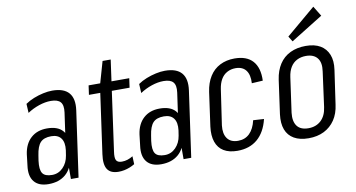

<svg xmlns="http://www.w3.org/2000/svg" viewBox="-76 -964 2156 1163"><g transform="rotate(-10 1002.5 -383.0)"><path d="M276 -178 308 -404Q314 -448 297 -467.5Q280 -487 238 -487Q203 -487 164.5 -474Q126 -461 93 -439L90 -495Q113 -511 142 -522.5Q171 -534 201 -540.5Q231 -547 257 -547Q328 -547 359 -511Q390 -475 380 -404L323 0H276ZM138 7Q78 7 50 -27.5Q22 -62 31 -126L39 -194Q48 -257 86.5 -292Q125 -327 186 -327Q251 -327 281.5 -293Q312 -259 303 -195L293 -127Q284 -62 243.5 -27.5Q203 7 138 7ZM169 -44Q208 -44 236 -72.5Q264 -101 271 -145L276 -177Q282 -225 263 -250.5Q244 -276 203 -276Q158 -276 136.5 -253Q115 -230 107 -175L102 -143Q95 -89 110 -66.5Q125 -44 169 -44Z M569 7Q520 7 500.5 -22.5Q481 -52 490 -115L548 -528L589 -671H639L562 -119Q556 -80 564.5 -65Q573 -50 599 -50Q617 -50 634 -55.5Q651 -61 667 -71L669 -22Q654 -13 637.5 -6.5Q621 0 603.5 3.5Q586 7 569 7ZM480 -540H730L722 -483H472Z M969 -178 1001 -404Q1007 -448 990 -467.5Q973 -487 931 -487Q896 -487 857.5 -474Q819 -461 786 -439L783 -495Q806 -511 835 -522.5Q864 -534 894 -540.5Q924 -547 950 -547Q1021 -547 1052 -511Q1083 -475 1073 -404L1016 0H969ZM831 7Q771 7 743 -27.5Q715 -62 724 -126L732 -194Q741 -257 779.5 -292Q818 -327 879 -327Q944 -327 974.5 -293Q1005 -259 996 -195L986 -127Q977 -62 936.5 -27.5Q896 7 831 7ZM862 -44Q901 -44 929 -72.5Q957 -101 964 -145L969 -177Q975 -225 956 -250.5Q937 -276 896 -276Q851 -276 829.5 -253Q808 -230 800 -175L795 -143Q788 -89 803 -66.5Q818 -44 862 -44Z M1300 7Q1249 7 1216 -13Q1183 -33 1169.5 -72Q1156 -111 1163 -166L1192 -374Q1200 -429 1224.5 -468Q1249 -507 1288.5 -527Q1328 -547 1378 -547Q1453 -547 1490 -505.5Q1527 -464 1524 -385L1456 -381Q1459 -433 1438 -460.5Q1417 -488 1374 -488Q1345 -488 1321.5 -475Q1298 -462 1284 -437.5Q1270 -413 1265 -379L1233 -161Q1227 -110 1248 -81Q1269 -52 1314 -52Q1357 -52 1385 -79.5Q1413 -107 1425 -159L1491 -155Q1472 -76 1423.5 -34.5Q1375 7 1300 7Z M1738 7Q1684 7 1648.5 -13.5Q1613 -34 1598.5 -72.5Q1584 -111 1591 -166L1620 -374Q1628 -429 1653.5 -468Q1679 -507 1720.5 -527Q1762 -547 1816 -547Q1870 -547 1905 -526.5Q1940 -506 1955.5 -467.5Q1971 -429 1963 -374L1933 -166Q1926 -111 1900 -72.5Q1874 -34 1833 -13.5Q1792 7 1738 7ZM1747 -53Q1794 -53 1824.5 -81.5Q1855 -110 1862 -163L1891 -377Q1899 -431 1876.5 -459Q1854 -487 1807 -487Q1776 -487 1751.5 -474.5Q1727 -462 1712 -437.5Q1697 -413 1692 -377L1662 -163Q1656 -110 1677.5 -81.5Q1699 -53 1747 -53ZM1941 -711 1743 -588 1723 -621 1903 -773Z"/></g></svg>

Font: Pathway Extreme Condensed Light
Style: Italic
Weight: 300
Width: 3
Italic angle: -8°
Version: Version 1.001;gftools[0.9.26]